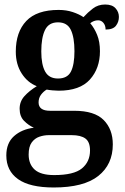

<svg xmlns="http://www.w3.org/2000/svg" viewBox="-20 -592 553 851"><path d="M218 239Q112 239 60 202Q8 165 8 97Q8 42 42 11.5Q76 -19 130 -26Q107 -36 87 -56Q67 -76 67 -110Q67 -142 88 -165.5Q109 -189 143 -210Q102 -226 76 -266.5Q50 -307 50 -363Q50 -450 96.5 -499Q143 -548 240 -548Q274 -548 302.5 -538.5Q331 -529 350 -516Q369 -537 392 -554.5Q415 -572 446 -572Q477 -572 492 -555.5Q507 -539 507 -517Q507 -495 494 -478Q481 -461 448 -461Q448 -479 438.5 -490.5Q429 -502 415 -502Q405 -502 396 -498.5Q387 -495 380 -489Q398 -468 410.5 -437.5Q423 -407 423 -365Q423 -289 378.5 -239.5Q334 -190 240 -190Q229 -190 212.5 -191.5Q196 -193 187 -195Q173 -187 162 -172.5Q151 -158 151 -138Q151 -101 202 -101H309Q399 -101 439.5 -60Q480 -19 480 48Q480 137 415.5 188Q351 239 218 239ZM237 -244Q279 -244 294.5 -275Q310 -306 310 -365Q310 -426 294 -459.5Q278 -493 237 -493Q196 -493 179.5 -459Q163 -425 163 -364Q163 -306 180 -275Q197 -244 237 -244ZM220 184Q307 184 343 154.5Q379 125 379 75Q379 37 358.5 22Q338 7 298 7H196Q175 7 154.5 14Q134 21 120.5 39.5Q107 58 107 93Q107 136 134 160Q161 184 220 184Z"/></svg>

Font: Noto Serif Tamil SemiCondensed SemiBold
Style: Regular
Weight: 600
Width: 4
Designer: Indian Type Foundry, Tom Grace, and the Monotype Design Team
Foundry: Monotype Imaging Inc.
Version: Version 2.004; ttfautohint (v1.8.4.7-5d5b)